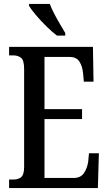

<svg xmlns="http://www.w3.org/2000/svg" viewBox="-20 -951 549 971"><path d="M26 0V-43H47Q73 -43 87.5 -55.5Q102 -68 102 -107V-602Q102 -647 86 -659Q70 -671 47 -671H26V-714H450L453 -538H404L400 -581Q397 -615 382 -639Q367 -663 332 -663H205V-399H395V-349H205V-51H352Q388 -51 404.5 -75.5Q421 -100 426 -133L430 -176H480L475 0ZM268 -771Q244 -789 215 -817.5Q186 -846 161.5 -875Q137 -904 127 -921V-931H232Q240 -909 254 -882Q268 -855 283.5 -829Q299 -803 310 -784V-771Z"/></svg>

Font: Noto Serif Thai ExtraCondensed Medium
Style: Regular
Weight: 500
Width: 2
Designer: Monotype Design Team
Foundry: Monotype Imaging Inc.
Version: Version 2.002; ttfautohint (v1.8.4.7-5d5b)